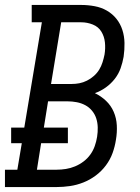

<svg xmlns="http://www.w3.org/2000/svg" viewBox="-46 -755 566 775"><path d="M-26 0V-70H24L42 -177H-1V-240H52L123 -665H82V-735H282Q309 -735 336 -730Q363 -725 385.5 -712Q408 -699 424 -679Q440 -659 448 -634Q456 -609 456.5 -581.5Q457 -554 453 -526Q449 -503 441 -480Q433 -457 417.5 -437Q402 -417 381 -402Q360 -387 337 -379Q362 -367 382 -348Q402 -329 413 -303.5Q424 -278 425.5 -249Q427 -220 422 -191Q418 -164 408.5 -137.5Q399 -111 381.5 -87.5Q364 -64 340.5 -46.5Q317 -29 290.5 -18.5Q264 -8 236.5 -4Q209 0 183 0ZM243 -416Q259 -416 274.5 -419Q290 -422 305 -429.5Q320 -437 333 -448.5Q346 -460 354.5 -474Q363 -488 368 -504Q373 -520 376 -535Q380 -560 377.5 -584Q375 -608 363 -627.5Q351 -647 328.5 -656Q306 -665 282 -665H201L160 -416ZM183 -70Q201 -70 220 -73Q239 -76 257 -83.5Q275 -91 291 -103Q307 -115 318.5 -131Q330 -147 336.5 -165.5Q343 -184 346 -203Q349 -222 348.5 -241Q348 -260 342.5 -277Q337 -294 325.5 -308Q314 -322 298 -330.5Q282 -339 263.5 -342.5Q245 -346 226 -346H148L131 -240H228V-177H120L103 -70Z"/></svg>

Font: Iosevka Curly Slab Oblique
Style: Regular
Weight: 400
Italic angle: -9°
Monospace: yes
Designer: Belleve Invis
Foundry: Belleve Invis
Version: Version 11.1.0; ttfautohint (v1.8.3)